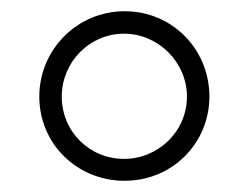

<svg xmlns="http://www.w3.org/2000/svg" viewBox="-20 -622 443 342"><path d="M50 -450C50 -365 118 -300 202 -300C287 -300 353 -367 353 -450C353 -534 287 -602 202 -602C118 -602 50 -534 50 -450ZM90 -450C90 -511 139 -562 201 -562C262 -562 313 -511 313 -450C313 -388 262 -339 201 -339C139 -339 90 -388 90 -450Z"/></svg>

Font: Josefin Sans
Style: Regular
Weight: 400
Designer: Santiago Orozco
Foundry: Typemade
Version: 1.000